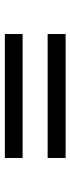

<svg xmlns="http://www.w3.org/2000/svg" viewBox="230 -755 290 790"><g transform="rotate(-90 375.0 -360.0)"><path d="M120 -412V-485H630V-412ZM120 -235V-309H630V-235Z"/></g></svg>

Font: Manrope Medium
Style: Medium
Weight: 500
Designer: Mikhail Sharanda
Foundry: Mikhail Sharanda
Version: Version 4.000;hotconv 1.0.109;makeotfexe 2.5.65596